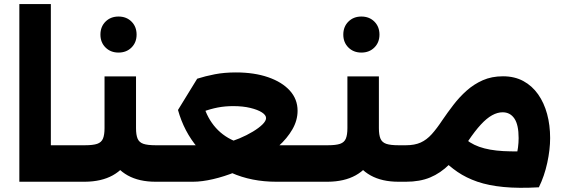

<svg xmlns="http://www.w3.org/2000/svg" viewBox="-20 -886 2756 936"><path d="M222.1 0V-177.9H338.9V0ZM74.3 0V-866.3H227.9V0ZM338.9 0V-177.9Q348.1 -177.9 353.5 -153.8Q358.9 -129.7 358.9 -90Q358.9 -49.1 353.5 -24.6Q348.1 0 338.9 0Z M339 0V-177.9H394Q433.6 -177.9 454 -184.9Q474.4 -192 482 -210.3Q489.6 -228.6 489.6 -261.4V-513.4H643.1V-261.4Q643.1 -178.4 614.1 -120.1Q585.1 -61.9 529.7 -31.2Q474.3 -0.6 394 0ZM738.7 0Q658.4 0 603 -30.6Q547.6 -61.3 518.6 -119.9Q489.6 -178.4 489.6 -261.4H643.1Q643.1 -228.6 650.7 -210.3Q658.3 -192 678.9 -184.9Q699.6 -177.9 738.7 -177.9H775.1V0ZM775.1 0V-177.9Q784.4 -177.9 789.8 -153.8Q795.1 -129.7 795.1 -90Q795.1 -49.1 789.8 -24.6Q784.4 0 775.1 0ZM339 0Q329.7 0 324.4 -24.6Q319 -49.1 319 -90.4Q319 -130.1 324.4 -154Q329.7 -177.9 339 -177.9ZM557.7 -629.7Q519.4 -629.7 494.5 -654.4Q469.6 -679 469.6 -717.3Q469.6 -756 494.5 -780.7Q519.4 -805.4 557.7 -805.4Q596.4 -805.4 621.1 -780.7Q645.9 -756 645.9 -717.3Q645.9 -679 621.1 -654.4Q596.4 -629.7 557.7 -629.7Z M775 0V-177.9H1006.1Q1038 -177.9 1074.7 -187.1Q1111.4 -196.3 1147.2 -211.4Q1183 -226.4 1212.6 -244.3Q1242.1 -262.1 1259.6 -279.4Q1277.1 -296.7 1277.1 -310.4Q1277.1 -324.9 1256.9 -338Q1236.6 -351.1 1200.4 -359.9Q1164.3 -368.7 1116.9 -368.7Q1077.3 -368.7 1041.6 -361.9Q1005.9 -355 968.7 -341.3L936.7 -305.3L847.7 -349.9L941.3 -502.3Q981.1 -515.1 1027.4 -524Q1073.7 -532.9 1129.9 -532.9Q1219.7 -532.9 1287.3 -509.5Q1354.9 -486.1 1392.8 -444.4Q1430.7 -402.7 1430.7 -346Q1430.7 -299.3 1405.4 -255.4Q1380 -211.4 1337.3 -173Q1294.6 -134.6 1240.9 -102.9Q1187.1 -71.3 1129.9 -48.2Q1072.6 -25.1 1018.4 -12.6Q964.1 0 920.4 0ZM1327.3 0Q1206 0 1108.4 -43.4Q1010.7 -86.9 943.8 -165.8Q876.9 -244.7 847.7 -349.9L964.1 -408.9Q976.3 -339.3 1012.9 -287.1Q1049.4 -235 1106.1 -206.4Q1162.7 -177.9 1232.4 -177.9H1523.1V0ZM1523.1 0V-177.9Q1532.4 -177.9 1537.8 -153.8Q1543.1 -129.7 1543.1 -90Q1543.1 -49.1 1537.8 -24.6Q1532.4 0 1523.1 0ZM775 0Q765.7 0 760.4 -24.6Q755 -49.1 755 -90.4Q755 -130.1 760.4 -154Q765.7 -177.9 775 -177.9Z M1523 0V-177.9H1578Q1617.6 -177.9 1638 -184.9Q1658.4 -192 1666 -210.3Q1673.6 -228.6 1673.6 -261.4V-513.4H1827.1V-261.4Q1827.1 -178.4 1798.1 -120.1Q1769.1 -61.9 1713.7 -31.2Q1658.3 -0.6 1578 0ZM1922.7 0Q1842.4 0 1787 -30.6Q1731.6 -61.3 1702.6 -119.9Q1673.6 -178.4 1673.6 -261.4H1827.1Q1827.1 -228.6 1834.7 -210.3Q1842.3 -192 1862.9 -184.9Q1883.6 -177.9 1922.7 -177.9H1959.1V0ZM1959.1 0V-177.9Q1968.4 -177.9 1973.8 -153.8Q1979.1 -129.7 1979.1 -90Q1979.1 -49.1 1973.8 -24.6Q1968.4 0 1959.1 0ZM1523 0Q1513.7 0 1508.4 -24.6Q1503 -49.1 1503 -90.4Q1503 -130.1 1508.4 -154Q1513.7 -177.9 1523 -177.9ZM1741.7 -629.7Q1703.4 -629.7 1678.5 -654.4Q1653.6 -679 1653.6 -717.3Q1653.6 -756 1678.5 -780.7Q1703.4 -805.4 1741.7 -805.4Q1780.4 -805.4 1805.1 -780.7Q1829.9 -756 1829.9 -717.3Q1829.9 -679 1805.1 -654.4Q1780.4 -629.7 1741.7 -629.7Z M1959 0V-177.9Q2001.3 -177.9 2030.7 -191.1Q2060.1 -204.4 2084.9 -232Q2109.7 -259.6 2136.7 -300.6Q2162 -337.7 2190.9 -375.3Q2219.7 -412.9 2255 -444.3Q2290.3 -475.7 2333.7 -494.9Q2377.1 -514.1 2432 -514.1Q2488.4 -514.1 2531.4 -490.8Q2574.3 -467.4 2603.3 -426.2Q2632.3 -385 2647.1 -330.4Q2661.9 -275.9 2661.9 -212.9Q2661.9 -156.7 2647.9 -92.2Q2633.9 -27.7 2607 27.1L2461.3 -37.3Q2484.3 -77.3 2496.3 -122.1Q2508.3 -167 2508.3 -212.9Q2508.3 -277.7 2487.7 -308.1Q2467.1 -338.6 2430.3 -338.6Q2405.3 -338.6 2378.9 -324.1Q2352.6 -309.6 2324 -278.6Q2295.4 -247.7 2262 -198Q2215.7 -128.9 2171.5 -85.3Q2127.3 -41.7 2076.9 -20.9Q2026.6 0 1959 0ZM2598.6 -150.7 2607 27.1Q2507.9 32.7 2435 25.6Q2362.1 18.6 2307.5 -0.1Q2252.9 -18.9 2210.4 -47.9Q2167.9 -77 2131.4 -115L2233 -223Q2267.1 -187.9 2315.9 -170.5Q2364.7 -153.1 2433.9 -149.4Q2503.1 -145.7 2598.6 -150.7ZM1959 0Q1949.7 0 1944.4 -24.6Q1939 -49.1 1939 -90.4Q1939 -130.1 1944.4 -154Q1949.7 -177.9 1959 -177.9Z"/></svg>

Font: Alexandria
Style: Regular
Weight: 400
Designer: Mohamed Gaber
Foundry: Kief Type Foundry
Version: Version 5.100